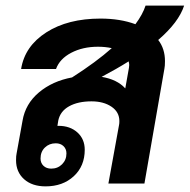

<svg xmlns="http://www.w3.org/2000/svg" viewBox="-20 -652 674 682"><path d="M542 -510Q566 -479 566 -435Q566 -417 564 -408L493 0H365L403 -209Q404 -213 404 -222Q404 -254 376 -273Q348 -292 305 -292Q257 -292 225.5 -274.5Q194 -257 187 -224L184 -205H188Q229 -205 255 -181.5Q281 -158 281 -120Q281 -62 242 -26Q203 10 142 10Q94 10 65.5 -15.5Q37 -41 37 -83Q37 -99 39 -107L60 -223Q70 -283 118 -323.5Q166 -364 236 -377Q322 -432 377 -481Q354 -486 328 -486Q274 -486 233 -464.5Q192 -443 179 -407H55Q68 -488 144.5 -537Q221 -586 337 -586Q407 -586 461 -566Q487 -601 497 -632H634Q615 -573 542 -510ZM439 -421Q439 -426 437 -434Q394 -407 341 -379Q396 -370 425 -338L438 -411ZM178 -143Q155 -143 139.5 -128Q124 -113 124 -89Q124 -73 134.5 -63Q145 -53 162 -53Q185 -53 200.5 -68.5Q216 -84 216 -107Q216 -123 205.5 -133Q195 -143 178 -143Z"/></svg>

Font: Sarabun
Style: Bold Italic
Weight: 700
Italic angle: -10°
Designer: Suppakit Chalermlarp | Katatrad Co.,Ltd.
Foundry: Cadson Demak Co.,Ltd.
Version: Version 1.000; ttfautohint (v1.6)